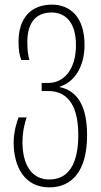

<svg xmlns="http://www.w3.org/2000/svg" viewBox="-20 -559 435 829"><path d="M193 250C292 250 356 178 356 25C356 -105 312 -167 238 -183V-185C306 -206 345 -277 345 -365C345 -488 281 -539 204 -539C119 -539 60 -487 60 -378C60 -348 63 -322 72 -300H107C101 -320 98 -345 98 -377C98 -475 147 -505 203 -505C263 -505 308 -462 308 -364C308 -263 259 -201 189 -201H160V-166H188C260 -166 318 -120 318 24C318 150 275 216 193 216C116 216 78 152 77 57C77 6 88 -31 95 -52H60C53 -33 39 9 39 57C39 155 82 250 193 250Z"/></svg>

Font: Noto Sans Georgian ExtraCondensed ExtraLight
Style: Regular
Weight: 200
Width: 2
Designer: Monotype Design Team, Akaki Razmadze
Foundry: Google LLC
Version: Version 2.005